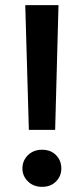

<svg xmlns="http://www.w3.org/2000/svg" viewBox="-20 -720 326 745"><path d="M92 -216 78 -700H207L194 -216ZM143 5Q110 5 88.5 -16Q67 -37 67 -66Q67 -97 88.5 -118Q110 -139 143 -139Q177 -139 197.5 -118Q218 -97 218 -66Q218 -37 197.5 -16Q177 5 143 5Z"/></svg>

Font: DM Sans 24pt SemiBold
Style: Regular
Weight: 600
Designer: Colophon Foundry, Jonny Pinhorn
Foundry: Colophon Foundry
Version: Version 4.004;gftools[0.9.30]